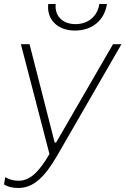

<svg xmlns="http://www.w3.org/2000/svg" viewBox="-32 -740 624 955"><path d="M59 195C134 195 190 142 253 33L572 -520H530L247 -31H240L115 -520H72L214 26C162 116 116 159 61 159C36 159 14 153 -6 141L-12 177C7 190 33 195 59 195ZM340 -588C425 -588 487 -637 500 -720H462C453 -657 404 -620 344 -620C278 -620 239 -662 245 -720H208C199 -643 255 -588 340 -588Z"/></svg>

Font: Fixel Display ExtraLight
Style: Italic
Weight: 200
Italic angle: -10°
Designer: AlfaBravo + MacPaw
Foundry: Kyrylo Tkachov, Marchela Mozhyna, Serhii Makarenko, Maria Weinstein, Zakhar Kryvoshyya
Version: Version 1.210;Glyphs 3.2 (3217)